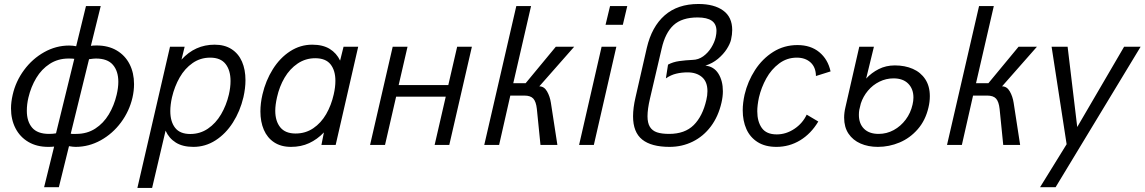

<svg xmlns="http://www.w3.org/2000/svg" viewBox="-20 -720 5687 954"><path d="M249 8.3Q238.8 9.8 219.7 9.8Q162.6 9.8 120.8 -14.9Q79.1 -39.6 56.9 -82.8Q34.7 -126 34.7 -181.2Q34.7 -212.9 43 -249Q58.1 -315.9 99.6 -372.1Q141.1 -428.2 199.7 -460.9Q258.3 -493.7 323.2 -493.7Q342.3 -493.7 358.4 -490.2L407.2 -689.9H480.5L431.6 -492.2Q441.9 -494.1 460 -494.1Q517.6 -494.1 559.6 -469.5Q601.6 -444.8 623.8 -401.4Q646 -357.9 646 -302.2Q646 -269 638.2 -234.9Q622.6 -167.5 581.1 -111.6Q539.6 -55.7 480.5 -22.9Q421.4 9.8 355.5 9.8Q343.3 9.8 322.8 6.3L272.5 210H199.2ZM258.3 -57.6 349.1 -427.7Q340.3 -429.2 320.8 -429.2Q268.1 -429.2 227.3 -402.8Q186.5 -376.5 160.2 -332.5Q133.8 -288.6 121.1 -234.9Q113.3 -202.1 113.3 -169.4Q113.3 -116.7 139.6 -85.7Q166 -54.7 223.6 -54.7Q243.7 -54.7 258.3 -57.6ZM559.6 -249Q567.9 -283.7 567.9 -313.5Q567.9 -366.7 541 -397.9Q514.2 -429.2 456.5 -429.2Q445.3 -429.2 422.4 -425.8L331.5 -55.7Q338.4 -54.2 347.2 -54.4Q356 -54.7 359.4 -54.7Q412.6 -54.7 453.4 -81.1Q494.1 -107.4 520.5 -151.4Q546.9 -195.3 559.6 -249Z M824.7 -487.8H897.5L881.8 -423.8Q949.2 -498 1046.4 -498Q1096.2 -498 1130.6 -475.8Q1165 -453.6 1182.4 -413.8Q1199.7 -374 1199.7 -321.8Q1199.7 -281.7 1189.5 -236.8Q1172.9 -167 1137.2 -111.1Q1101.6 -55.2 1051 -22.7Q1000.5 9.8 940.9 9.8Q887.7 9.8 853.5 -11.7Q819.3 -33.2 802.7 -70.8L735.8 213.9H662.6ZM1117.2 -250Q1125.5 -286.1 1125.5 -317.4Q1125.5 -370.6 1100.8 -402.1Q1076.2 -433.6 1024.4 -433.6Q975.6 -433.6 937 -406.7Q898.4 -379.9 872.8 -335.2Q847.2 -290.5 834.5 -236.3Q826.2 -199.2 826.2 -168Q826.2 -115.7 850.1 -85Q874 -54.2 925.3 -54.2Q974.1 -54.2 1013.2 -80.8Q1052.2 -107.4 1078.4 -151.9Q1104.5 -196.3 1117.2 -250Z M1759.8 -487.8 1647.9 0H1577.1L1589.4 -62Q1556.2 -27.3 1516.1 -8.8Q1476.1 9.8 1425.8 9.8Q1376.5 9.8 1342.3 -12.7Q1308.1 -35.2 1291 -75Q1273.9 -114.7 1273.9 -166.5Q1273.9 -207 1284.2 -251Q1300.3 -319.8 1335.7 -376.2Q1371.1 -432.6 1421.6 -465.3Q1472.2 -498 1531.2 -498Q1584 -498 1618.2 -477.1Q1652.3 -456.1 1669.9 -418.9L1687 -487.8ZM1646.5 -318.4Q1646.5 -370.1 1622.3 -400.4Q1598.1 -430.7 1546.4 -430.7Q1498 -430.7 1459 -404.3Q1419.9 -377.9 1394 -334Q1368.2 -290 1356.4 -236.8Q1347.7 -198.2 1347.7 -169.9Q1347.7 -118.2 1372.6 -87.4Q1397.5 -56.6 1448.7 -56.6Q1498 -56.6 1536.6 -82.8Q1575.2 -108.9 1600.6 -152.8Q1626 -196.8 1638.2 -251Q1646.5 -287.1 1646.5 -318.4Z M1818.8 0 1931.2 -487.8H2004.9L1960.9 -297.4H2207.5L2251.5 -487.8H2324.7L2212.4 0H2139.6L2194.8 -239.7H1948.2L1893.1 0Z M2545.4 -689.9H2618.7L2530.3 -306.6H2591.8L2741.7 -487.8H2833L2659.7 -291Q2683.6 -291 2698 -266.1Q2712.4 -241.2 2717.3 -209L2749.5 0H2665.5L2647.5 -178.7Q2643.6 -214.8 2629.9 -230Q2616.2 -245.1 2585.4 -245.1H2515.6L2460 0H2386.2Z M2988.8 -596.7 3011.2 -689.9H3096.7L3074.7 -596.7ZM2857.4 0 2969.2 -487.8H3042.5L2930.7 0Z M3125.5 -142.1Q3125.5 -184.1 3137.7 -236.3L3193.8 -481.9Q3218.3 -587.4 3282.7 -643.8Q3347.2 -700.2 3450.2 -700.2Q3528.3 -700.2 3573.2 -667.7Q3618.2 -635.3 3618.2 -570.8Q3618.2 -548.8 3612.3 -522.5Q3607.4 -502 3591.1 -476.3Q3574.7 -450.7 3547.4 -427.7Q3520 -404.8 3484.9 -394Q3527.3 -389.6 3549.6 -354Q3571.8 -318.4 3571.8 -266.6Q3571.8 -239.7 3564.9 -210Q3549.3 -141.6 3512.2 -92Q3475.1 -42.5 3422.1 -16.4Q3369.1 9.8 3307.1 9.8Q3216.3 9.8 3170.9 -26.6Q3125.5 -63 3125.5 -142.1ZM3489.7 -223.6Q3495.1 -245.6 3495.1 -267.1Q3495.1 -314 3467.8 -337.2Q3440.4 -360.4 3396.5 -360.4Q3366.7 -360.4 3340.1 -354Q3313.5 -347.7 3288.6 -330.6L3299.3 -398.9Q3323.7 -412.1 3355.2 -416.5Q3386.7 -420.9 3420.9 -422.4Q3450.2 -422.9 3474.4 -440.4Q3498.5 -458 3514.4 -483.9Q3530.3 -509.8 3536.1 -535.2Q3540 -553.2 3540 -566.4Q3540 -600.6 3516.6 -616.9Q3493.2 -633.3 3446.3 -633.3Q3368.2 -633.3 3326.7 -595Q3285.2 -556.6 3267.6 -478.5L3209.5 -230Q3197.3 -177.7 3197.3 -142.6Q3197.3 -108.9 3209.2 -89.6Q3221.2 -70.3 3244.4 -62.5Q3267.6 -54.7 3304.7 -54.7Q3382.8 -54.7 3427 -98.6Q3471.2 -142.6 3489.7 -223.6Z M3670.4 -172.4Q3670.4 -207.5 3679.7 -250Q3695.3 -315.9 3731.7 -372.1Q3768.1 -428.2 3822 -462.2Q3876 -496.1 3942.4 -496.1Q4008.3 -496.1 4051 -460.7Q4093.8 -425.3 4106.9 -365.2L4034.2 -342.3Q4033.7 -385.7 4007.6 -409.7Q3981.4 -433.6 3939 -433.6Q3890.1 -433.6 3851.3 -404.5Q3812.5 -375.5 3787.6 -330.6Q3762.7 -285.6 3751 -235.8Q3742.7 -196.8 3742.7 -167Q3742.7 -115.7 3765.4 -84Q3788.1 -52.2 3839.4 -52.2Q3885.7 -52.2 3926.8 -79.6Q3967.8 -106.9 3988.3 -150.4L4045.9 -116.2Q4009.8 -55.7 3955.8 -22.9Q3901.9 9.8 3837.9 9.8Q3782.2 9.8 3744.6 -13.9Q3707 -37.6 3688.7 -78.6Q3670.4 -119.6 3670.4 -172.4Z M4174.3 -135.3Q4174.3 -160.2 4180.7 -187L4249.5 -487.8H4322.3L4283.7 -329.6Q4310.1 -358.4 4346.2 -376.7Q4382.3 -395 4426.3 -395Q4476.1 -395 4515.4 -377.9Q4554.7 -360.8 4577.4 -326.4Q4600.1 -292 4600.1 -242.2Q4600.1 -213.9 4593.3 -186Q4578.6 -122.1 4540 -77.9Q4501.5 -33.7 4449.7 -12Q4397.9 9.8 4341.8 9.8Q4293.9 9.8 4255.9 -6.8Q4217.8 -23.4 4196 -55.9Q4174.3 -88.4 4174.3 -135.3ZM4514.2 -200.2Q4518.6 -218.8 4518.6 -235.4Q4518.6 -278.3 4492.7 -304.4Q4466.8 -330.6 4419.9 -330.6Q4382.8 -330.6 4349.6 -314.2Q4316.4 -297.9 4292.5 -269.3Q4268.6 -240.7 4257.3 -206.1L4249.5 -173.8Q4247.6 -162.6 4247.6 -149.4Q4247.6 -105.5 4273.2 -80.1Q4298.8 -54.7 4345.7 -54.7Q4385.7 -54.7 4420.7 -73.7Q4455.6 -92.8 4480.2 -125.7Q4504.9 -158.7 4514.2 -200.2Z M4844.7 -689.9H4918L4829.6 -306.6H4891.1L5041 -487.8H5132.3L4959 -291Q4982.9 -291 4997.3 -266.1Q5011.7 -241.2 5016.6 -209L5048.8 0H4964.8L4946.8 -178.7Q4942.9 -214.8 4929.2 -230Q4915.5 -245.1 4884.8 -245.1H4814.9L4759.3 0H4685.5Z M5147.9 210 5279.8 -3.4 5205.1 -487.8H5284.7L5332.5 -88.9L5565.4 -487.8H5647.5L5225.1 210Z"/></svg>

Font: Acari Sans
Style: Italic
Weight: 400
Italic angle: -13°
Designer: Alfredo Marco Pradil and Stefan Peev
Foundry: Hanken Design Co.
Version: Version 1.045;January 11, 2019;FontCreator 11.5.0.2425 64-bi